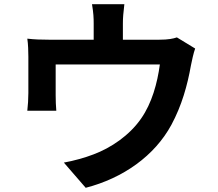

<svg xmlns="http://www.w3.org/2000/svg" viewBox="-20 -837 1040 914"><path d="M822 -659C805 -653 781 -648 739 -648H565V-725C565 -753 567 -774 572 -817H418C425 -774 426 -753 426 -725V-648H212C174 -648 144 -649 110 -653C114 -629 115 -589 115 -567V-394C115 -367 113 -335 110 -310H248C246 -330 245 -361 245 -384V-530H741C729 -441 703 -346 652 -273C596 -192 508 -133 425 -102C384 -86 329 -71 284 -63L388 57C566 11 716 -95 796 -243C845 -334 872 -430 889 -526C893 -546 901 -584 909 -606Z"/></svg>

Font: Noto Sans Japanese Bold
Style: Bold
Weight: 700
Designer: Ryoko NISHIZUKA (kana & ideographs); Paul D. Hunt (Latin, Greek & Cyrillic); Wenlong ZHANG (bopomofo); Sandoll Communica
Foundry: Adobe Systems Incorporated
Version: Version 1.000;PS 1;hotconv 1.0.78;makeotf.lib2.5.61930